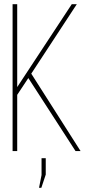

<svg xmlns="http://www.w3.org/2000/svg" viewBox="-20 -720 441 915"><path d="M340 0 115 -348 62 -268V0H40V-700H62V-305L322 -700H346L129 -369L364 0ZM166 175 178 114V34H198V112L177 175Z"/></svg>

Font: Bebas Neue Light
Style: Regular
Weight: 300
Designer: Ryoichi Tsunekawa
Foundry: Ryoichi Tsunekawa
Version: Version 1.003;PS 001.003;hotconv 1.0.70;makeotf.lib2.5.58329